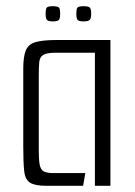

<svg xmlns="http://www.w3.org/2000/svg" viewBox="-20 -599 436 619"><path d="M128 0Q93 0 77 -10Q61 -20 58 -47.5Q55 -75 55 -127V-377Q55 -416 63 -436Q71 -456 94 -463Q117 -470 162 -470H336V0H286V-429H159Q131 -429 119.5 -422Q108 -415 106.5 -398.5Q105 -382 105 -353V-115Q105 -84 108 -68Q111 -52 121 -46.5Q131 -41 152 -41H255L248 0ZM249 -530Q232 -530 229 -536.5Q226 -543 226 -554Q226 -568 229 -573.5Q232 -579 249 -579Q267 -579 270.5 -573.5Q274 -568 274 -554Q274 -543 270.5 -536.5Q267 -530 249 -530ZM150 -530Q133 -530 130 -536.5Q127 -543 127 -554Q127 -568 130 -573.5Q133 -579 150 -579Q168 -579 171 -573.5Q174 -568 174 -554Q174 -543 171 -536.5Q168 -530 150 -530Z"/></svg>

Font: Smooch Sans Thin
Style: Regular
Weight: 400
Version: Version 1.010